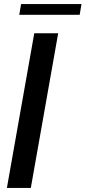

<svg xmlns="http://www.w3.org/2000/svg" viewBox="-20 -927 422 947"><path d="M132 0H14L149 -763H267ZM373 -854H75L84 -907H382Z"/></svg>

Font: Open Sauce Sans Medium Italic
Style: Regular
Weight: 500
Italic angle: -10°
Designer: Alfredo Marco Pradil
Foundry: Creative Sauce Fz LLC
Version: Version 1.477